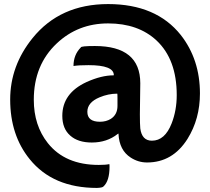

<svg xmlns="http://www.w3.org/2000/svg" viewBox="-20 -693 1032 943"><path d="M518 125Q518 196 488 223Q483 229 456 230Q240 230 126 89Q30 -29 30 -204Q30 -370 140 -506Q275 -673 511 -673Q747 -673 868 -521Q962 -401 962 -234Q962 -109 901 -11Q828 105 702 105Q659 105 622 81Q566 45 562 -35Q562 -37 561 -37Q560 -37 558 -35Q505 7 431 7Q363 7 325 -27Q286 -61 286 -124Q286 -235 405 -290Q478 -323 538 -323Q539 -323 539 -324Q539 -373 415 -373Q366 -373 342 -369H341Q341 -424 377 -460Q377 -467 446 -467Q669 -467 669 -284L667 -132Q667 -82 669 -62Q677 -2 726 -2Q790 -2 823 -87Q848 -151 848 -226Q848 -401 749 -494Q659 -578 511 -578Q363 -578 259 -480Q146 -374 146 -203Q146 -77 215 10Q300 117 465 117Q500 117 517 113Q518 116 518 125ZM524 -109Q557 -130 557 -173V-211Q557 -233 556 -233Q512 -233 469 -215Q409 -190 409 -144Q409 -95 471 -95Q501 -95 524 -109Z"/></svg>

Font: Bubblegum Sans
Style: Regular
Weight: 400
Designer: Angel Koziupa and Alejandro Paul
Foundry: Angel Koziupa and Alejandro Paul
Version: Version 1.001